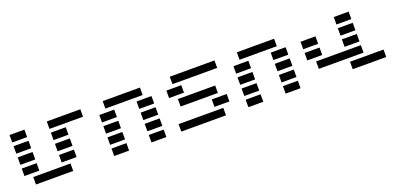

<svg xmlns="http://www.w3.org/2000/svg" viewBox="5 -1524 4874 2364"><g transform="rotate(-20 2441.5 -342.0)"><path d="M97.7 -585.9V-683.6H293V-585.9ZM1025.4 -683.6V-585.9H585.9V-683.6ZM97.7 -439.5V-537.1H293V-439.5ZM585.9 -439.5V-537.1H781.2V-439.5ZM97.7 -293V-390.6H293V-293ZM585.9 -293V-390.6H781.2V-293ZM97.7 -146.5V-244.1H293V-146.5ZM585.9 -146.5V-244.1H781.2V-146.5ZM195.3 0V-97.7H683.6V0Z M1904.3 -97.7V0H1709V-97.7ZM1416 -97.7V0H1220.7V-97.7ZM1904.3 -244.1V-146.5H1709V-244.1ZM1416 -244.1V-146.5H1220.7V-244.1ZM1904.3 -390.6V-293H1709V-390.6ZM1416 -390.6V-293H1220.7V-390.6ZM1904.3 -537.1V-439.5H1709V-537.1ZM1416 -537.1V-439.5H1220.7V-537.1ZM1806.6 -683.6V-585.9H1318.4V-683.6Z M2783.2 -683.6V-585.9H2197.3V-683.6ZM2099.6 -439.5V-537.1H2294.9V-439.5ZM2197.3 -293V-390.6H2685.5V-293ZM2587.9 -146.5V-244.1H2783.2V-146.5ZM2099.6 0V-97.7H2685.5V0Z M3662.1 -97.7V0H3466.8V-97.7ZM3173.8 -97.7V0H2978.5V-97.7ZM3662.1 -244.1V-146.5H3466.8V-244.1ZM3173.8 -244.1V-146.5H2978.5V-244.1ZM3662.1 -390.6V-293H3466.8V-390.6ZM3173.8 -390.6V-293H2978.5V-390.6ZM3662.1 -537.1V-439.5H3466.8V-537.1ZM3173.8 -537.1V-439.5H2978.5V-537.1ZM3564.5 -683.6V-585.9H3076.2V-683.6Z M3857.4 -439.5V-537.1H4052.7V-439.5ZM4345.7 -537.1H4541V-439.5H4345.7ZM4345.7 -390.6H4541V-293H4345.7ZM3955.1 -146.5V-244.1H4541V-146.5ZM4345.7 -683.6H4541V-585.9H4345.7ZM4345.7 0V-97.7H4785.2V0ZM3857.4 -293V-390.6H4052.7V-293Z"/></g></svg>

Font: Trigram
Style: Regular
Weight: 400
Designer: GGBotNet
Foundry: GGBotNet
Version: 1.05